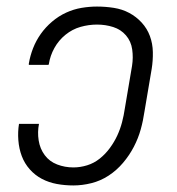

<svg xmlns="http://www.w3.org/2000/svg" viewBox="-20 -558 540 586"><path d="M204 8Q178 8 153.5 3.5Q129 -1 108 -12Q87 -23 71 -41Q55 -59 46.5 -81.5Q38 -104 36 -130Q34 -156 38 -180H99Q94 -155 98 -129.5Q102 -104 116.5 -84.5Q131 -65 154.5 -56Q178 -47 204 -47Q225 -47 246 -53.5Q267 -60 284.5 -74Q302 -88 315.5 -106.5Q329 -125 338 -144.5Q347 -164 352.5 -185Q358 -206 361 -227L383 -357Q387 -382 383.5 -407Q380 -432 364.5 -450Q349 -468 325.5 -475.5Q302 -483 276 -483Q251 -483 226 -476Q201 -469 180 -452Q159 -435 146 -411.5Q133 -388 129 -362Q129 -362 128.5 -361.5Q128 -361 128 -360H68Q68 -361 68 -362Q68 -363 68 -364Q72 -388 81 -411Q90 -434 104.5 -454.5Q119 -475 139 -492Q159 -509 182 -519.5Q205 -530 229 -534Q253 -538 276 -538Q302 -538 327.5 -534Q353 -530 374.5 -518.5Q396 -507 412.5 -489Q429 -471 437.5 -448Q446 -425 446.5 -399Q447 -373 443 -348L421 -218Q417 -190 409.5 -163Q402 -136 388.5 -110Q375 -84 355.5 -61Q336 -38 311.5 -22Q287 -6 259 1Q231 8 204 8Z"/></svg>

Font: Iosevka Curly Light Oblique
Style: Regular
Weight: 300
Italic angle: -9°
Monospace: yes
Designer: Belleve Invis
Foundry: Belleve Invis
Version: Version 11.1.0; ttfautohint (v1.8.3)